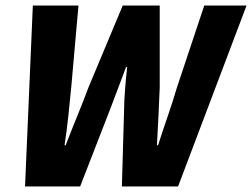

<svg xmlns="http://www.w3.org/2000/svg" viewBox="-20 -670 906 690"><path d="M70 0 98 -650H262L236 -356Q231 -305 225.5 -252.5Q220 -200 212 -148H216Q236 -200 257.5 -252.5Q279 -305 298 -356L421 -650H554V-356Q552 -306 549.5 -253.5Q547 -201 544 -148H548Q565 -201 583 -253Q601 -305 616 -356L714 -650H866L620 0H418L426 -278Q426 -293 427 -311.5Q428 -330 429.5 -350Q431 -370 433 -390.5Q435 -411 437 -429H433Q420 -393 405 -354.5Q390 -316 376 -278L268 0Z"/></svg>

Font: TypoPRO Source Sans Pro
Style: Italic
Weight: 900
Italic angle: -11°
Designer: Paul D. Hunt
Foundry: Adobe Systems Incorporated
Version: Version 1.075;PS 2.000;hotconv 1.0.86;makeotf.lib2.5.63406